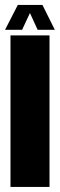

<svg xmlns="http://www.w3.org/2000/svg" viewBox="-34 -740 237 760"><path d="M7.5 0V-600H162V0ZM-14 -622 36.5 -720.5H134L183 -622H115L84.5 -688.5L53.5 -622Z"/></svg>

Font: Anybody UltraCondensed ExtraBold
Style: Regular
Weight: 800
Width: 1
Designer: Tyler Finck
Foundry: Etcetera Type Company
Version: Version 1.010; ttfautohint (v1.8.3) -l 8 -r 50 -G 200 -x 14 